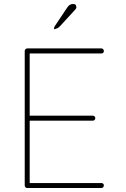

<svg xmlns="http://www.w3.org/2000/svg" viewBox="-20 -943 633 963"><path d="M119.1 0H118.2H116.2Q110.8 0 107.4 -3.9Q104 -7.8 104 -13.2V-687Q104 -691.9 107.4 -695.8Q110.8 -699.7 116.2 -700.2H117.2H118.2H488.8Q493.7 -700.2 497.3 -696.3Q501 -692.4 501 -687Q501 -681.6 497.6 -678.2Q494.1 -674.8 488.8 -674.8H128.9V-362.8H445.8Q450.7 -362.8 454.3 -359.1Q458 -355.5 458 -351.1Q458 -345.2 454.6 -341.6Q451.2 -337.9 445.8 -337.9H128.9V-24.9H488.8Q494.1 -24.9 497.6 -21.5Q501 -18.1 501 -13.2Q501 -7.8 497.3 -3.9Q493.7 0 488.8 0ZM257.8 -797.9Q253.4 -795.9 252.2 -796.4Q251 -796.9 251 -800.8Q251 -806.2 254.9 -812L316.9 -904.8Q328.6 -922.9 345.2 -922.9Q354 -922.9 357.4 -920.7Q360.8 -918.5 361.6 -913.8Q362.3 -909.2 362.8 -908.2Q365.7 -902.8 353 -890.1L282.2 -813Q278.3 -808.6 274.9 -805.9Q271.5 -803.2 269.8 -802.5Q268.1 -801.8 263.9 -800Q259.8 -798.3 257.8 -797.9Z"/></svg>

Font: Quicksand
Style: Light
Weight: 300
Designer: Andrew Paglinawan
Foundry: Andrew Paglinawan
Version: 1.002